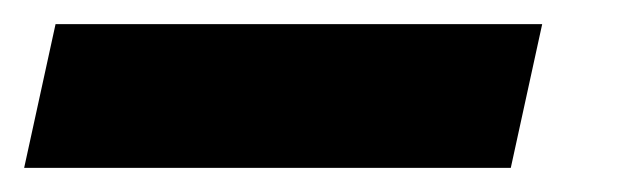

<svg xmlns="http://www.w3.org/2000/svg" viewBox="-100 -20 520 159"><path d="M-80 119 -54 0H349L323 119Z"/></svg>

Font: Atkinson Hyperlegible Next
Style: Bold Italic
Weight: 700
Italic angle: -12°
Designer: Elliott Scott, Megan Eiswerth, Linus Boman, Theodore Petrosky, Letters from Sweden
Foundry: Applied Design Works, Letters from Sweden
Version: Version 2.001